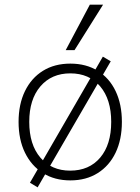

<svg xmlns="http://www.w3.org/2000/svg" viewBox="-20 -769 605 827"><path d="M283 8Q215 8 165 -23.5Q115 -55 87.5 -111.5Q60 -168 60 -244Q60 -320 87.5 -376.5Q115 -433 165 -464Q215 -495 283 -495Q351 -495 401 -464Q451 -433 478 -376.5Q505 -320 505 -244Q505 -168 478 -111.5Q451 -55 401 -23.5Q351 8 283 8ZM282 -34Q364 -34 411.5 -90Q459 -146 459 -244Q459 -341 411.5 -397Q364 -453 283 -453Q202 -453 154 -397Q106 -341 106 -244Q106 -146 154 -90Q202 -34 282 -34ZM142 38 109 18 423 -525 457 -505ZM263 -553 367 -749H424L301 -553Z"/></svg>

Font: Nunito Sans 10pt ExtraLight
Style: Regular
Weight: 250
Designer: Vernon Adams
Foundry: Vernon Adams
Version: Version 3.101;gftools[0.9.27]